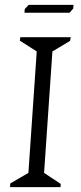

<svg xmlns="http://www.w3.org/2000/svg" viewBox="-20 -764 332 784"><path d="M21 0 22 -15 96 -58 130 -554 61 -598 63 -612H269L266 -597L194 -554L160 -58L228 -13L227 0ZM80 -712 81 -727 97 -744H280L279 -729L264 -712Z"/></svg>

Font: Ancizar Serif Light
Style: Italic
Weight: 300
Italic angle: -4°
Designer: Cesar Puertas, Viviana Monsalve, Julian Moncada, Julian Prieto, Jose Castro, Felipe Aragon, Mariel Hernandez, Sara Alarc
Version: Version 8.100